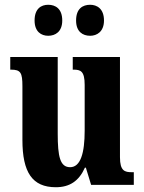

<svg xmlns="http://www.w3.org/2000/svg" viewBox="-20 -775 604 805"><path d="M358 -625C386 -625 416 -642 416 -689C416 -739 386 -755 358 -755C327 -755 299 -739 299 -689C299 -642 327 -625 358 -625ZM182 -625C212 -625 241 -642 241 -689C241 -739 212 -755 182 -755C153 -755 125 -739 125 -689C125 -642 153 -625 182 -625ZM214 10C272 10 311 -16 336 -72H340L362 0H541V-53H533C503 -53 483 -58 483 -116V-536H285V-483H288C318 -483 335 -477 335 -419V-227C335 -134 318 -74 274 -74C232 -74 222 -118 222 -215V-536H23V-483H26C67 -483 74 -470 74 -413V-188C74 -53 115 10 214 10Z"/></svg>

Font: Noto Serif Bengali ExtraCondensed ExtraBold
Style: Regular
Weight: 800
Width: 2
Designer: Juan Bruce, Universal Thirst, Indian Type Foundry and the Monotype Design Team.
Foundry: Monotype Imaging Inc.
Version: Version 2.003